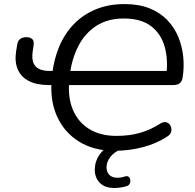

<svg xmlns="http://www.w3.org/2000/svg" viewBox="-20 -734 963 946"><path d="M543.6 8.9Q442.8 8.9 370.4 -35.7Q297.9 -80.4 262.2 -158Q226.4 -235.5 234.2 -334.9L247.3 -314.9H220.7Q161.2 -314.9 122.4 -334.7Q83.7 -354.5 67.6 -392Q51.4 -429.6 59.4 -481.6L65.5 -517.5Q72.2 -550.8 110.2 -550.8Q129.1 -550.8 139 -541.3Q148.9 -531.7 145.5 -511.7Q144.5 -504.7 143.4 -495.8Q142.4 -487 140.9 -479Q134.2 -430.2 155.2 -407.3Q176.3 -384.4 224.9 -384.4H253.2L236.6 -364.3Q245 -441.1 272 -505Q299 -568.9 344.4 -615.7Q389.9 -662.5 452.6 -688.2Q515.2 -713.9 594 -713.9Q665.1 -713.9 717.7 -692.6Q770.2 -671.2 805.1 -634.3Q840 -597.5 859 -550.8Q877.9 -504.1 882.9 -453.3Q887.9 -402.5 879.9 -353.2Q877.5 -337.5 870.7 -329.2Q863.9 -320.8 854.4 -317.9Q844.8 -314.9 834 -314.9H304.4L321.4 -335.4Q313.3 -255.8 338.6 -194.5Q363.9 -133.2 418.7 -98.8Q473.5 -64.5 553.9 -64.5Q619.5 -64.5 671.7 -79.9Q723.9 -95.3 769 -124.7Q783.7 -133.6 795.4 -132.2Q807.1 -130.8 814.4 -122.5Q821.8 -114.3 824 -103.1Q826.2 -91.9 821.6 -80.4Q817 -69 803.8 -61.1Q750.8 -26.2 683.5 -8.7Q616.2 8.9 543.6 8.9ZM589.9 -642.9Q510.8 -642.9 454.9 -606.8Q398.9 -570.7 366.2 -507.4Q333.4 -444.1 323.9 -363.4L311.2 -384.4H822.7L797.9 -352Q809.9 -434.8 792.3 -500.5Q774.8 -566.2 725 -604.5Q675.2 -642.9 589.9 -642.9ZM544.6 192.3Q496.4 192.3 471.8 166.9Q447.1 141.5 447.1 103Q447.1 57.1 475.6 21.2Q504.1 -14.8 553.3 -36.2L578.8 0Q543 14.6 524 38.8Q504.9 63 504.9 90.5Q504.9 113.7 518.7 127.7Q532.4 141.8 558 141.8Q566.6 141.8 575.4 140.5Q584.2 139.3 594.7 135.7Q607 131.8 613.6 136.9Q620.3 142.1 621.8 151.7Q623.3 161.2 619.6 169.9Q616 178.5 607.2 181.9Q593.2 186.9 576.1 189.6Q558.9 192.3 544.6 192.3Z"/></svg>

Font: Nunito Variable Extra Light
Style: Italic
Weight: 200
Italic angle: -9°
Designer: Vernon Adams
Foundry: Vernon Adams
Version: Version 3.602